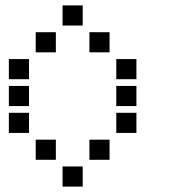

<svg xmlns="http://www.w3.org/2000/svg" viewBox="-20 -708 640 715"><path d="M214 -688Q213 -688 213 -688Q213 -688 213 -687V-614Q213 -613 213 -613Q213 -613 214 -613H287Q288 -613 288 -613Q288 -613 288 -614V-687Q288 -688 288 -688Q288 -688 287 -688ZM114 -588Q113 -588 113 -588Q113 -588 113 -587V-514Q113 -513 113 -513Q113 -513 114 -513H187Q188 -513 188 -513Q188 -513 188 -514V-587Q188 -588 188 -588Q188 -588 187 -588ZM314 -588Q313 -588 313 -588Q313 -588 313 -587V-514Q313 -513 313 -513Q313 -513 314 -513H387Q388 -513 388 -513Q388 -513 388 -514V-587Q388 -588 388 -588Q388 -588 387 -588ZM14 -488Q13 -488 13 -488Q13 -488 13 -487V-414Q13 -413 13 -413Q13 -413 14 -413H87Q88 -413 88 -413Q88 -413 88 -414V-487Q88 -488 88 -488Q88 -488 87 -488ZM414 -488Q413 -488 413 -488Q413 -488 413 -487V-414Q413 -413 413 -413Q413 -413 414 -413H487Q488 -413 488 -413Q488 -413 488 -414V-487Q488 -488 488 -488Q488 -488 487 -488ZM14 -388Q13 -388 13 -388Q13 -388 13 -387V-314Q13 -313 13 -313Q13 -313 14 -313H87Q88 -313 88 -313Q88 -313 88 -314V-387Q88 -388 88 -388Q88 -388 87 -388ZM414 -388Q413 -388 413 -388Q413 -388 413 -387V-314Q413 -313 413 -313Q413 -313 414 -313H487Q488 -313 488 -313Q488 -313 488 -314V-387Q488 -388 488 -388Q488 -388 487 -388ZM14 -288Q13 -288 13 -288Q13 -288 13 -287V-214Q13 -213 13 -213Q13 -213 14 -213H87Q88 -213 88 -213Q88 -213 88 -214V-287Q88 -288 88 -288Q88 -288 87 -288ZM414 -288Q413 -288 413 -288Q413 -288 413 -287V-214Q413 -213 413 -213Q413 -213 414 -213H487Q488 -213 488 -213Q488 -213 488 -214V-287Q488 -288 488 -288Q488 -288 487 -288ZM114 -188Q113 -188 113 -188Q113 -188 113 -187V-114Q113 -113 113 -113Q113 -113 114 -113H187Q188 -113 188 -113Q188 -113 188 -114V-187Q188 -188 188 -188Q188 -188 187 -188ZM314 -188Q313 -188 313 -188Q313 -188 313 -187V-114Q313 -113 313 -113Q313 -113 314 -113H387Q388 -113 388 -113Q388 -113 388 -114V-187Q388 -188 388 -188Q388 -188 387 -188ZM214 -88Q213 -88 213 -88Q213 -88 213 -87V-14Q213 -13 213 -13Q213 -13 214 -13H287Q288 -13 288 -13Q288 -13 288 -14V-87Q288 -88 288 -88Q288 -88 287 -88Z"/></svg>

Font: Doto
Style: Bold
Weight: 700
Monospace: yes
Version: Version 1.000